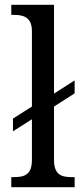

<svg xmlns="http://www.w3.org/2000/svg" viewBox="-20 -780 341 800"><path d="M27 0H291V-42H279C237 -42 205 -51 205 -114V-336L291 -391V-445L205 -390V-760H27V-718H38C77 -718 113 -709 113 -650V-336L34 -286V-233L113 -283V-114C113 -51 81 -42 38 -42H27Z"/></svg>

Font: Noto Serif Thai SemiCondensed
Style: Regular
Weight: 400
Width: 4
Designer: Monotype Design Team
Foundry: Monotype Imaging Inc.
Version: Version 2.002